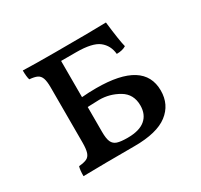

<svg xmlns="http://www.w3.org/2000/svg" viewBox="-113 -647 831 794"><g transform="rotate(-30 302.5 -250.0)"><path d="M530 -145Q530 -78 479 -39Q428 0 321 0Q174 0 76 2Q76 -29 81 -43Q105 -45 118 -51Q131 -57 136.5 -73Q142 -89 142 -121V-384Q142 -413 136.5 -428Q131 -443 118.5 -449Q106 -455 82 -457Q77 -472 77 -502Q131 -500 232 -500Q410 -500 474 -502Q485 -408 493 -378Q476 -367 448 -367Q444 -409 413.5 -433Q383 -457 306 -457H234V-284Q267 -287 303 -287Q530 -287 530 -145ZM426 -134Q426 -188 383 -213.5Q340 -239 290 -239L234 -237V-118Q234 -86 241 -70.5Q248 -55 264.5 -49.5Q281 -44 314 -44Q370 -44 398 -67.5Q426 -91 426 -134Z"/></g></svg>

Font: Vollkorn SC
Style: Regular
Weight: 400
Designer: Friedrich Althausen
Foundry: Friedrich Althausen
Version: Version 4.015